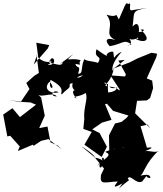

<svg xmlns="http://www.w3.org/2000/svg" viewBox="-73 -893 1020 1205"><path d="M244 0 225 -99 173 -89 208 -167 185 -281 163 -302C185 -275 259 -320 283 -288C234 -287 260 -336 295 -314C246 -300 193 -335 238 -380C284 -331 226 -321 244 -392C348 -336 301 -314 314 -300C366 -354 368 -328 363 -384C352 -319 347 -373 387 -371C403 -420 433 -413 459 -426C434 -421 432 -382 371 -428C416 -386 344 -353 411 -316C428 -331 349 -342 407 -275C367 -290 433 -284 464 -310C483 -275 449 -220 456 -145L450 -84L503 -65L457 15L565 92L598 28L552 -58L506 -81L566 -123L627 -141L586 -239L666 -258L684 -289C692 -339 635 -349 614 -349C614 -351 622 -331 663 -344C644 -297 581 -328 576 -292C624 -326 599 -281 605 -366C566 -362 588 -398 601 -351C563 -359 628 -368 643 -474C646 -417 595 -463 691 -568C631 -544 648 -498 638 -567C615 -578 561 -538 631 -523C630 -530 606 -529 533 -584C512 -521 576 -549 541 -498C524 -509 437 -510 463 -529C430 -492 454 -423 417 -431C437 -491 410 -456 400 -492C458 -481 409 -490 434 -515C362 -536 323 -495 388 -554C299 -487 287 -483 323 -502C310 -477 299 -486 235 -500C256 -572 299 -479 226 -486C289 -517 201 -517 250 -507C176 -486 129 -587 167 -531L155 -625L236 -610L227 -589L139 -488L157 -541L171 -435L142 -417L92 -372L112 -334L56 -252L-16 -265L69 -253L119 -250L153 -236L52 -158L5 -214L-53 -174L-27 -37L-9 -41L51 26L39 55L133 15L138 22L185 -9L231 -20L314 44L290 21ZM670 -513 717 -426 712 -413 620 -420 679 -330 599 -241 637 -197 733 -168 723 -155 690 -128 649 -118 611 -44 613 67C662 40 668 -27 656 58C728 -5 717 67 643 4C652 65 644 34 587 60C637 82 589 95 539 146C571 100 536 162 561 158C593 115 576 112 568 135C606 78 528 88 597 143C565 96 530 98 506 95C550 105 488 55 437 25L519 92L580 165L561 204C551 272 584 249 666 246C657 260 616 303 695 258C661 314 657 297 738 237C676 218 760 258 729 228C744 196 781 267 819 246C885 169 812 218 870 225C877 181 768 221 801 217C835 195 833 135 927 48C904 78 854 39 820 63C880 39 900 28 849 34L844 16L809 -101L853 -111L870 -88L775 -182L787 -260L849 -263L869 -278L888 -340L882 -387L848 -401L908 -534L913 -556L878 -562L789 -526L742 -502L643 -464L710 -517ZM762 -830C721 -814 763 -892 730 -866C719 -893 704 -838 673 -771C641 -829 680 -774 595 -801C654 -728 569 -679 652 -642C573 -665 596 -623 616 -603C701 -618 702 -650 753 -614C682 -600 791 -601 729 -660C722 -669 748 -609 820 -680C748 -680 830 -639 773 -652C826 -619 890 -634 810 -707C845 -714 829 -688 795 -693C802 -677 807 -781 759 -726C773 -822 749 -824 854 -844Z"/></svg>

Font: Hussar Lance
Style: ExBd
Weight: 700
Foundry: Cannot Into Space Fonts, PlusOne Fonts
Version: Version 2.270